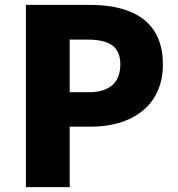

<svg xmlns="http://www.w3.org/2000/svg" viewBox="-20 -765 727 785"><path d="M86 0H265V-247H352C510 -247 646 -325 646 -502C646 -686 511 -745 348 -745H86ZM265 -388V-603H338C424 -603 472 -577 472 -502C472 -429 430 -388 343 -388Z"/></svg>

Font: Noto Sans JP Black
Style: Regular
Weight: 900
Designer: Ryoko NISHIZUKA  (kana, bopomofo & ideographs); Paul D. Hunt (Latin, Greek & Cyrillic); Sandoll Communications , Soo-you
Foundry: Adobe
Version: Version 2.002;hotconv 1.0.116;makeotfexe 2.5.65601